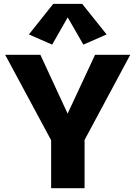

<svg xmlns="http://www.w3.org/2000/svg" viewBox="-20 -992 713 1012"><path d="M249.5 0V-252.9L7.3 -703.1H192.9L336.4 -393.1L481 -703.1H666.5L425.8 -254.4V0ZM254.9 -756.8 132.3 -810.5 260.7 -971.7H413.1L542 -810.5L419.4 -756.8L336.9 -900.4Z"/></svg>

Font: Schibsted Grotesk ExtraBold
Style: Regular
Weight: 800
Designer: Bakken & Baeck AS, Henrik Kongsvoll
Foundry: Schibsted ASA
Version: Version 1.100; ttfautohint (v1.8.4.7-5d5b);gftools[0.9.25]